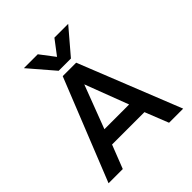

<svg xmlns="http://www.w3.org/2000/svg" viewBox="-239 -1077 1241 1241"><g transform="rotate(-45 381.0 -456.5)"><path d="M179 -913H306L382 -813L458 -913H584L438 -742H326ZM320 -699H443L722 0H593L529 -161H233L170 0H40ZM494 -266 381 -563 268 -266Z"/></g></svg>

Font: Prompt Medium
Style: Regular
Weight: 500
Designer: Katatrad Team
Foundry: CadsonDemak
Version: Version 1.000